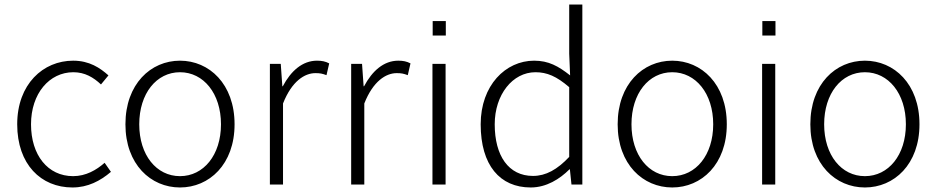

<svg xmlns="http://www.w3.org/2000/svg" viewBox="-20 -815 4137 848"><path d="M300 13C368 13 423 -16 470 -56L442 -96C406 -64 359 -37 303 -37C191 -37 117 -130 117 -266C117 -402 198 -496 304 -496C355 -496 393 -473 426 -442L459 -482C422 -515 375 -547 303 -547C171 -547 56 -444 56 -266C56 -89 161 13 300 13Z M775 13C904 13 1016 -89 1016 -266C1016 -444 904 -547 775 -547C646 -547 534 -444 534 -266C534 -89 646 13 775 13ZM775 -37C671 -37 595 -130 595 -266C595 -402 671 -496 775 -496C879 -496 956 -402 956 -266C956 -130 879 -37 775 -37Z M1172 0H1230V-358C1269 -457 1326 -492 1373 -492C1394 -492 1403 -490 1422 -483L1434 -535C1417 -544 1401 -547 1380 -547C1316 -547 1265 -502 1229 -434H1227L1220 -533H1172Z M1531 0H1589V-358C1628 -457 1685 -492 1732 -492C1753 -492 1762 -490 1781 -483L1793 -535C1776 -544 1760 -547 1739 -547C1675 -547 1624 -502 1588 -434H1586L1579 -533H1531Z M1891 -658H1949V-722H1891ZM1890 0H1948V-533H1890Z M2324 13C2393 13 2452 -24 2495 -67H2497L2504 0H2552V-795H2494V-578L2498 -482C2446 -523 2403 -547 2339 -547C2213 -547 2103 -438 2103 -266C2103 -85 2188 13 2324 13ZM2334 -38C2226 -38 2165 -127 2165 -266C2165 -397 2244 -496 2345 -496C2396 -496 2438 -478 2494 -430V-122C2441 -66 2391 -38 2334 -38Z M2949 13C3078 13 3190 -89 3190 -266C3190 -444 3078 -547 2949 -547C2820 -547 2708 -444 2708 -266C2708 -89 2820 13 2949 13ZM2949 -37C2845 -37 2769 -130 2769 -266C2769 -402 2845 -496 2949 -496C3053 -496 3130 -402 3130 -266C3130 -130 3053 -37 2949 -37Z M3347 -658H3405V-722H3347ZM3346 0H3404V-533H3346Z M3800 13C3929 13 4041 -89 4041 -266C4041 -444 3929 -547 3800 -547C3671 -547 3559 -444 3559 -266C3559 -89 3671 13 3800 13ZM3800 -37C3696 -37 3620 -130 3620 -266C3620 -402 3696 -496 3800 -496C3904 -496 3981 -402 3981 -266C3981 -130 3904 -37 3800 -37Z"/></svg>

Font: Spoqa Han Sans Neo Light
Style: Regular
Weight: 300
Designer: [Spoqa Han Sans Neo] Dong-huui Kim ___ Younghwa Kang ___ Yujin Lee ___ [Noto Sans] Ryoko NISHIZUKA ____ (kana & ideograp
Foundry: Spoqa (http://www.spoqa-han-sans.com)
Version: Version 1.100;hotconv 1.0.109;makeotfexe 2.5.65596